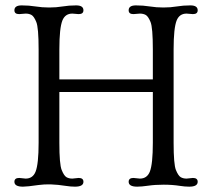

<svg xmlns="http://www.w3.org/2000/svg" viewBox="-20 -682 783 709"><path d="M64.9 7.3Q33.2 7.3 33.2 -10.7Q33.2 -24.9 50.8 -24.9L74.7 -22.5Q101.1 -22.5 111.3 -47.9Q122.6 -76.2 122.6 -154.8V-499.5Q122.6 -580.1 114 -600.8Q105.5 -621.6 96.4 -626.7Q87.4 -631.8 74.7 -631.8L50.8 -629.9Q33.2 -629.9 33.2 -644Q33.2 -662.1 60.1 -662.1Q86.9 -662.1 111.1 -658.2Q135.3 -654.3 161.6 -654.3Q188 -654.3 211.2 -658.2Q234.4 -662.1 261.2 -662.1Q288.1 -662.1 288.1 -644Q288.1 -629.9 270.5 -629.9L247.1 -631.8Q220.7 -631.8 210.4 -606.4Q199.2 -578.1 199.2 -499.5V-388.7H544.4V-499.5Q544.4 -580.1 535.9 -600.8Q527.3 -621.6 518.3 -626.7Q509.3 -631.8 496.6 -631.8L472.7 -629.9Q455.1 -629.9 455.1 -644Q455.1 -662.1 481.9 -662.1Q508.8 -662.1 533 -658.2Q557.1 -654.3 583.5 -654.3Q609.9 -654.3 633.1 -658.2Q656.2 -662.1 683.1 -662.1Q710 -662.1 710 -644Q710 -629.9 692.4 -629.9L668.9 -631.8Q642.6 -631.8 632.3 -606.4Q621.1 -578.1 621.1 -499.5V-154.8Q621.1 -75.2 629.6 -54.2Q638.2 -33.2 647.2 -27.8Q656.2 -22.5 668.9 -22.5L692.4 -24.9Q710 -24.9 710 -10.7Q710 7.3 678.7 7.3Q662.6 7.3 644.5 4.4Q616.7 0 584.5 0Q552.2 0 527.3 3.7Q502.4 7.3 486.8 7.3Q455.1 7.3 455.1 -10.7Q455.1 -24.9 472.7 -24.9L496.6 -22.5Q522.9 -22.5 533.2 -47.9Q544.4 -76.2 544.4 -154.8V-342.3H199.2V-154.8Q199.2 -75.2 207.8 -54.2Q216.3 -33.2 225.3 -27.8Q234.4 -22.5 247.1 -22.5L270.5 -24.9Q288.1 -24.9 288.1 -10.7Q288.1 7.3 256.8 7.3Q240.7 7.3 222.7 4.4Q164.1 -4.9 122.3 1.2Q80.6 7.3 64.9 7.3Z"/></svg>

Font: Ovo
Style: Regular
Weight: 400
Designer: Nicole Fally
Foundry: Sorkin Type Co.
Version: Version 1.001